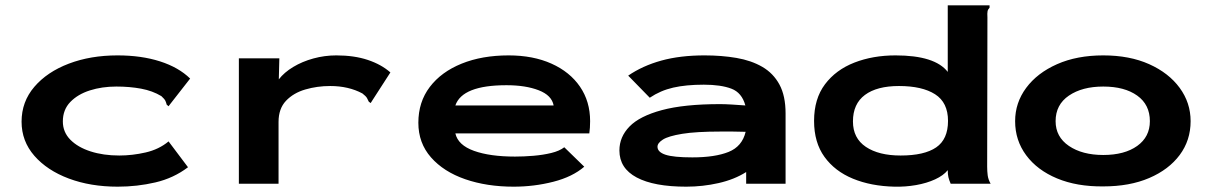

<svg xmlns="http://www.w3.org/2000/svg" viewBox="-20 -690 4540 721"><path d="M422 11Q320 11 238.5 -19.5Q157 -50 109 -105Q61 -160 61 -233Q61 -308 109 -364Q157 -420 238.5 -451Q320 -482 421 -482Q511 -482 581 -459.5Q651 -437 694 -395L619 -299L613 -291L606 -297Q604 -305 601 -311.5Q598 -318 586 -329Q553 -349 510 -357Q467 -365 417 -365Q363 -365 317.5 -350.5Q272 -336 244 -307Q216 -278 216 -234Q216 -194 244 -165.5Q272 -137 320 -121.5Q368 -106 428 -106Q477 -106 527 -117.5Q577 -129 613 -159L686 -62Q632 -21 563.5 -5Q495 11 422 11Z M877 -471H1029L1027 -392Q1047 -418 1081 -438.5Q1115 -459 1157 -470.5Q1199 -482 1243 -482Q1310 -482 1361 -465Q1412 -448 1446 -418L1377 -311L1372 -303L1365 -308Q1362 -315 1358 -322Q1354 -329 1341 -339Q1289 -367 1220 -367Q1171 -367 1126.5 -354Q1082 -341 1054 -311.5Q1026 -282 1026 -232V0H877Z M1909 11Q1808 11 1727 -17Q1646 -45 1598.5 -99Q1551 -153 1551 -229Q1551 -307 1594 -363.5Q1637 -420 1713.5 -451Q1790 -482 1890 -482Q1982 -482 2051 -451Q2120 -420 2158 -364.5Q2196 -309 2196 -235Q2196 -210 2193 -189H1690Q1700 -145 1760 -123.5Q1820 -102 1914 -102Q1947 -102 1983 -105Q2019 -108 2050 -115.5Q2081 -123 2099 -137L2174 -64Q2130 -26 2058 -7.5Q1986 11 1909 11ZM1690 -294H2059Q2052 -332 2003 -351Q1954 -370 1882 -370Q1716 -370 1690 -294Z M2557 11Q2436 11 2371 -23.5Q2306 -58 2306 -125Q2306 -176 2344 -215Q2382 -254 2465.5 -276.5Q2549 -299 2684 -299Q2702 -299 2727.5 -297.5Q2753 -296 2779 -294Q2766 -342 2726.5 -357Q2687 -372 2623 -372Q2556 -372 2508 -361Q2460 -350 2420 -323L2339 -406Q2393 -443 2463.5 -462.5Q2534 -482 2626 -482Q2690 -482 2745.5 -472.5Q2801 -463 2842.5 -439Q2884 -415 2907 -372.5Q2930 -330 2930 -264V0H2782V-44Q2738 -16 2678.5 -2.5Q2619 11 2557 11ZM2449 -139Q2449 -119 2479 -109Q2509 -99 2580 -99Q2665 -99 2716 -119.5Q2767 -140 2780 -195Q2756 -196 2731 -196Q2706 -196 2687 -196Q2594 -196 2542 -187.5Q2490 -179 2469.5 -166Q2449 -153 2449 -139Z M3339 11Q3251 9 3183 -19Q3115 -47 3076 -101Q3037 -155 3037 -236Q3037 -319 3078 -373.5Q3119 -428 3188.5 -455Q3258 -482 3343 -482Q3491 -482 3539 -420V-670H3696V-661Q3690 -655 3688.5 -648Q3687 -641 3688 -624L3687 -64Q3687 -47 3689 -31.5Q3691 -16 3700 0H3550Q3544 -14 3541.5 -24.5Q3539 -35 3539 -51Q3523 -31 3491.5 -16.5Q3460 -2 3420 5Q3380 12 3339 11ZM3362 -106Q3451 -106 3495.5 -136.5Q3540 -167 3540 -236Q3540 -305 3491.5 -336Q3443 -367 3356 -367Q3273 -367 3228 -333.5Q3183 -300 3183 -234Q3183 -171 3231.5 -138.5Q3280 -106 3362 -106Z M4123 10Q4024 11 3949.5 -20Q3875 -51 3833.5 -107Q3792 -163 3792 -235Q3792 -304 3833.5 -360Q3875 -416 3949.5 -449Q4024 -482 4123 -482Q4222 -482 4295.5 -449Q4369 -416 4410 -360Q4451 -304 4451 -235Q4451 -163 4410 -108Q4369 -53 4295.5 -21.5Q4222 10 4123 10ZM4123 -108Q4203 -108 4250.5 -142Q4298 -176 4298 -235Q4298 -297 4250.5 -331Q4203 -365 4123 -365Q4044 -365 3994 -331Q3944 -297 3944 -235Q3944 -176 3994 -142Q4044 -108 4123 -108Z"/></svg>

Font: Inconsolata ExtraExpanded Black
Style: Regular
Weight: 900
Width: 8
Monospace: yes
Designer: Raph Levien, Cyreal, Brenton Simpson
Foundry: Raph Levien, Cyreal, Google
Version: Version 3.001; ttfautohint (v1.8.2.53-6de2)